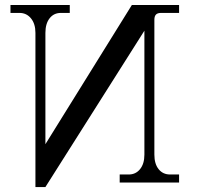

<svg xmlns="http://www.w3.org/2000/svg" viewBox="-20 -732 810 770"><path d="M698.2 -32.2V0H460V-32.2H496.1Q524.4 -32.2 541.7 -53.7Q559.1 -75.2 559.1 -111.8V-608.9L162.1 18.1H122.1V-600.1Q122.1 -636.7 104.2 -658.4Q86.4 -680.2 58.1 -680.2H22V-711.9H259.8V-680.2H224.1Q195.8 -680.2 179 -658.7Q162.1 -637.2 162.1 -600.1V-153.8L508.8 -711.9H698.2V-680.2H626Q611.8 -680.2 605.5 -673.6Q599.1 -667 599.1 -652.8V-111.8Q599.1 -74.7 616.2 -53.5Q633.3 -32.2 662.1 -32.2Z"/></svg>

Font: Flanker Steampunk
Style: Regular
Weight: 400
Designer: Alexey Kryukov, Leonardo Di Lena
Foundry: Alexey Kryukov, Leonardo Di Lena
Version: 1.210